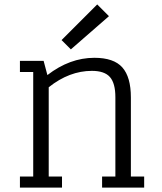

<svg xmlns="http://www.w3.org/2000/svg" viewBox="-20 -847 731 867"><path d="M70 -522H130V-50H70V0H260V-50H200V-453Q293 -527 395 -527Q452 -527 476.5 -499Q501 -471 501 -408V-50H441V0H631V-50H571V-407Q571 -499 532.5 -542.5Q494 -586 406 -586Q295 -586 194 -508L177 -572H70ZM300 -624 472 -774 419 -827 258 -666Z"/></svg>

Font: Glegoo
Style: Regular
Weight: 400
Version: Version 2.0.1; ttfautohint (v0.9) -r 48 -G 60